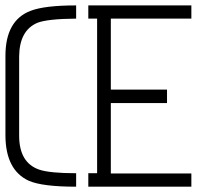

<svg xmlns="http://www.w3.org/2000/svg" viewBox="-40 -704 741 724"><path d="M-19.5 -192.4V-493.2Q-19.5 -627 75.2 -663.1Q127.9 -683.6 247.1 -683.6V-633.8Q139.6 -632.8 101.6 -618.2Q33.2 -589.8 32.2 -491.2V-192.4Q32.2 -90.8 107.4 -64.5Q147.5 -50.8 247.1 -50.8V0Q119.1 0 68.4 -22.5Q-18.6 -62.5 -19.5 -192.4ZM293 0V-50.8H326.2V-633.8H293V-683.6H681.6V-633.8H377.9V-366.2H589.8V-315.4H377.9V-49.8H681.6V0Z"/></svg>

Font: Post No Bills Jaffna
Style: Regular
Weight: 400
Designer: Kosala Senevirathne, Siva Puranthara, Lasantha Premarathna, Tharique Azeez
Foundry: Mooniak
Version: Version 1.220 ; ttfautohint (v1.6)